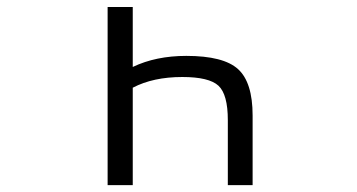

<svg xmlns="http://www.w3.org/2000/svg" viewBox="-20 -540 1040 560"><path d="M367.2 0H293.9V-519.5H367.2V-344.7Q434.6 -377 523.4 -377Q631.8 -377 674.3 -338.4Q716.8 -299.8 716.8 -203.1V0H644.5V-189.5Q644.5 -264.6 617.2 -290Q589.8 -315.4 511.7 -315.4Q426.8 -315.4 367.2 -284.2Z"/></svg>

Font: Gen Shin Gothic Monospace Normal
Style: Regular
Weight: 350
Designer: [Source Han Sans]
Ryoko NISHIZUKA  (kana & ideographs); Paul D. Hunt (Latin, Greek & Cyrillic); Wenlong ZHANG  (bopomofo
Version: Version 1.002.20150607